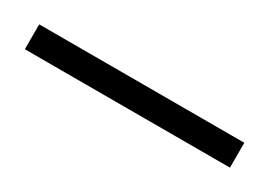

<svg xmlns="http://www.w3.org/2000/svg" viewBox="-18 37 299 214"><g transform="rotate(30 132.0 144.0)"><path d="M0 160V128H264V160Z"/></g></svg>

Font: Saira Ultra Condensed Thin
Style: Regular
Weight: 100
Width: 1
Designer: Hector Gatti with collaboration of the Omnibus-Type team
Foundry: Omnibus-Type
Version: Version 1.001; ttfautohint (v1.8)